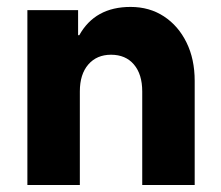

<svg xmlns="http://www.w3.org/2000/svg" viewBox="-20 -529 632 549"><path d="M58.3 0V-500H203.3V-428.3H206.7Q251.7 -509.2 353.3 -509.2Q407.5 -509.2 448.8 -482.1Q490 -455 513.3 -407.5Q536.7 -360 536.7 -297.5V0H386.7V-267.5Q386.7 -316.7 362.9 -344.6Q339.2 -372.5 297.5 -372.5Q256.7 -372.5 232.5 -344.6Q208.3 -316.7 208.3 -267.5V0Z"/></svg>

Font: Funnel Sans ExtraBold
Style: Regular
Weight: 800
Version: Version 1.000; Beta; Release 5; Build 24; ttfautohint (v1.8.